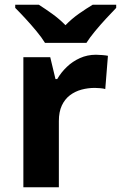

<svg xmlns="http://www.w3.org/2000/svg" viewBox="-20 -786 508 806"><path d="M382.8 -556.2Q394 -556.2 408.9 -554.9Q423.8 -553.7 433.1 -551.8L421.9 -412.1Q414.6 -414.6 401.1 -415.8Q387.7 -417 377.9 -417Q349.1 -417 322 -409.7Q294.9 -402.3 273.4 -386Q252 -369.6 239.5 -343Q227.1 -316.4 227.1 -277.8V0H78.1V-545.9H190.9L212.9 -454.1H220.2Q236.3 -481.9 260.5 -505.1Q284.7 -528.3 315.7 -542.2Q346.7 -556.2 382.8 -556.2ZM168.9 -606Q155.3 -628.4 132.8 -655.5Q110.4 -682.6 86.4 -708.5Q62.5 -734.4 43.9 -752.9V-766.1H143.1Q168.9 -749.5 198.7 -728.3Q228.5 -707 254.9 -680.2Q280.8 -707 311.8 -728.8Q342.8 -750.5 369.1 -766.1H467.8V-752.9Q450.2 -734.9 426.3 -709Q402.3 -683.1 379.6 -655.8Q356.9 -628.4 342.8 -606Z"/></svg>

Font: Wonky
Style: Regular
Weight: 400
Designer: Monotype Design Team
Foundry: Monotype Imaging Inc.
Version: Version 3.000